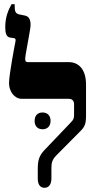

<svg xmlns="http://www.w3.org/2000/svg" viewBox="-20 -888 448 915"><path d="M192 7C213 7 225 -10 225 -37V-85C225 -109 227 -125 247 -146L363 -263C383 -283 390 -296 390 -337V-485C390 -554 358 -592 307 -592H113C102 -592 97 -597 102 -626L123 -745C131 -788 121 -810 98 -814L73 -819C52 -823 50 -837 50 -859V-868H35C20 -841 5 -807 5 -759C5 -728 11 -712 28 -709L47 -706C52 -705 56 -702 54 -692C52 -683 23 -532 23 -492C23 -453 48 -417 84 -417H309C324 -417 333 -407 333 -392V-344C333 -324 331 -318 317 -304L193 -174C167 -147 160 -125 160 -83V-37C160 -8 172 7 192 7ZM145 -312C145 -285 161 -272 183 -272C204 -272 221 -285 221 -312C221 -339 204 -352 183 -352C161 -352 145 -339 145 -312Z"/></svg>

Font: Noto Serif Hebrew ExtraCondensed Black
Style: Regular
Weight: 900
Width: 2
Designer: Monotype Design Team
Foundry: Monotype Imaging Inc.
Version: Version 2.004